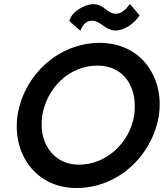

<svg xmlns="http://www.w3.org/2000/svg" viewBox="-20 -928 821 963"><path d="M328 -822 383 -774C391 -793 405 -823 440 -824C441 -824 442 -824 443 -824C483 -824 508 -777 556 -775C557 -775 559 -775 560 -775C607 -775 658 -815 680 -851L632 -908C613 -883 590 -860 565 -859C564 -859 563 -859 561 -859C517 -859 502 -907 448 -907C403 -907 336 -867 328 -822ZM68 -350C65 -331 64 -313 64 -295C64 -238 76 -164 128 -96C180 -28 260 15 364 15C574 15 745 -149 777 -350C780 -369 781 -387 781 -405C781 -462 768 -536 716 -604C664 -671 582 -713 481 -713C272 -713 100 -551 68 -350ZM192 -350C216 -488 327 -599 469 -599C538 -599 589 -570 621 -523C652 -475 656 -427 656 -394C656 -380 655 -365 653 -350C632 -214 515 -102 376 -102C307 -102 256 -133 225 -179C193 -225 189 -273 189 -306C189 -320 190 -335 192 -350Z"/></svg>

Font: Jost Medium
Style: Italic
Weight: 500
Italic angle: -5°
Version: Version 3.710